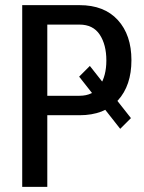

<svg xmlns="http://www.w3.org/2000/svg" viewBox="-20 -731 562 751"><path d="M492.2 -269 450.2 -227.1 289.6 -431.2 331.5 -473.1ZM165 -280.3V0H66.9V-710.9H291Q387.7 -710.9 440.9 -652.6Q494.1 -594.2 494.1 -495.6Q494.1 -396.5 441.2 -338.4Q388.2 -280.3 291 -280.3ZM165 -356.4H291Q344.2 -356.4 370.1 -395Q396 -433.6 396 -494.6Q396 -556.2 370.1 -595.5Q344.2 -634.8 291 -634.8H165Z"/></svg>

Font: Franco
Style: Regular
Weight: 400
Designer: Google
Version: Version 1.200311; 2013